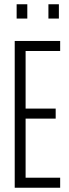

<svg xmlns="http://www.w3.org/2000/svg" viewBox="-20 -880 324 900"><path d="M49 0V-688H262V-641H100V-371H241V-324H100V-47H262V0ZM58 -793V-860H108V-793ZM207 -793V-860H256V-793Z"/></svg>

Font: Saira Ultra Condensed Light
Style: Regular
Weight: 300
Width: 1
Designer: Hector Gatti with collaboration of the Omnibus-Type team
Foundry: Omnibus-Type
Version: Version 1.001; ttfautohint (v1.8)